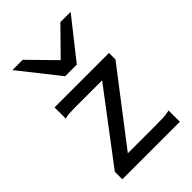

<svg xmlns="http://www.w3.org/2000/svg" viewBox="-230 -875 968 968"><g transform="rotate(-45 254.0 -390.5)"><path d="M454.1 -498V-451.7L163.6 -73.2H373.5Q395 -73.2 417.2 -74.2Q439.5 -75.2 461.4 -80.6V0H51.3V-53.7L332 -424.8H141.6Q119.6 -424.8 99.6 -423.8Q79.6 -422.9 65.9 -417.5V-498ZM122.1 -781.2 256.3 -644.5 390.6 -781.2H463.9L297.9 -571.3H214.8L48.8 -781.2Z"/></g></svg>

Font: Andika Eur
Style: Regular
Weight: 400
Designer: Victor Gaultney, Annie Olsen, Julie Remington, Don Collingsworth, Eric Hays, Becca Hirsbrunner
Foundry: SIL International
Version: Version 5.000